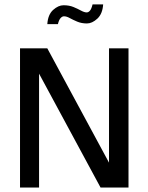

<svg xmlns="http://www.w3.org/2000/svg" viewBox="-20 -846 668 866"><path d="M70.3 0V-627.9H193.4L471.7 -112.3V-627.9H559.6V0H433.6L156.2 -513.7V0ZM193.4 -737.3Q196.3 -780.3 219.7 -801.3Q243.2 -822.3 266.6 -822.3Q292 -822.3 311 -814.5Q330.1 -806.6 345.2 -798.3Q360.4 -790 371.1 -790Q378.9 -790 385.7 -797.9Q392.6 -805.7 397.5 -826.2H445.3Q442.4 -783.2 418.9 -761.7Q395.5 -740.2 372.1 -740.2Q347.7 -740.2 328.1 -748.5Q308.6 -756.8 294.4 -764.6Q280.3 -772.5 268.6 -772.5Q260.7 -772.5 253.4 -764.6Q246.1 -756.8 241.2 -737.3Z"/></svg>

Font: Padauk
Style: Regular
Weight: 400
Designer: Debbi Hosken, Becca Hirsbrunner Spalinger
Foundry: SIL International
Version: Version 5.003